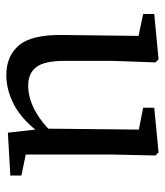

<svg xmlns="http://www.w3.org/2000/svg" viewBox="24 -546 534 623"><g transform="rotate(90 291.5 -234.0)"><path d="M223 13Q162 13 127 -27.5Q92 -68 93 -167L96 -416L25 -431V-467L172 -481L182 -471L177 -331V-176Q177 -111 197 -84.5Q217 -58 257 -58Q327 -58 397 -123L400 -417L329 -431V-467L474 -481L484 -471L481 -331V-50L549 -36V0L410 8L400 -81Q360 -32 314.5 -9.5Q269 13 223 13Z"/></g></svg>

Font: Source Serif Pro
Style: Regular
Weight: 400
Designer: Frank Grießhammer
Foundry: Adobe Systems Incorporated
Version: Version 3.001;hotconv 1.0.111;makeotfexe 2.5.65597